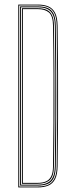

<svg xmlns="http://www.w3.org/2000/svg" viewBox="-20 -820 326 840"><path d="M60 0V-800H146Q172 -800 191.1 -792.1Q210.2 -784.2 220.9 -764.1Q231.5 -744 232 -707Q233.5 -597 234 -498.2Q234.5 -399.5 234 -301Q233.5 -202.5 232 -93Q231.5 -56.5 221 -36.2Q210.5 -16 191.2 -8Q172 0 145 0ZM64 -4H145Q164.5 -4 179.8 -8.1Q195 -12.2 205.6 -22.2Q216.2 -32.2 222 -49.5Q227.8 -66.8 228 -93Q229.5 -202.5 230 -301Q230.5 -399.5 230 -498.2Q229.5 -597 228 -707Q227.5 -743 217.5 -762.2Q207.5 -781.5 189.2 -788.8Q171 -796 146 -796H64ZM68 -8V-792H146Q170 -792 187.2 -785.4Q204.5 -778.8 214 -760.4Q223.5 -742 224 -707Q225.2 -624.5 225.8 -548.9Q226.2 -473.2 226.2 -399.6Q226.2 -326 225.8 -250.6Q225.2 -175.2 224 -93Q223.5 -58.5 214.2 -40.1Q205 -21.8 187.5 -14.9Q170 -8 145 -8ZM72 -12H145Q184.5 -12 202 -31Q219.5 -50 220 -93Q221.5 -202.5 222 -306.2Q222.5 -410 222 -509.8Q221.5 -609.5 220 -707Q219.5 -750.8 202.1 -769.4Q184.8 -788 146 -788H72ZM76 -16V-784H146Q169.8 -784 185.1 -776.6Q200.5 -769.2 208.1 -752.5Q215.8 -735.8 216 -707Q217.2 -613.5 217.9 -516.6Q218.5 -419.8 218.1 -315.1Q217.8 -210.5 216 -93Q215.5 -48.2 197.5 -32.1Q179.5 -16 145 -16ZM80 -20H145Q166.2 -20 181.1 -26.4Q196 -32.8 203.9 -48.6Q211.8 -64.5 212 -93Q213.2 -181.5 213.9 -282.1Q214.5 -382.8 214.1 -490.4Q213.8 -598 212 -707Q211.5 -751 193.8 -765.5Q176 -780 146 -780H80Z"/></svg>

Font: Big Shoulders Inline Display Thin Thin
Style: Regular
Weight: 250
Version: Version 2.002